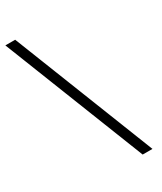

<svg xmlns="http://www.w3.org/2000/svg" viewBox="-230 -768 837 994"><g transform="rotate(-30 189.0 -270.5)"><path d="M314.5 151.4 -18.6 -693.4H40L373 151.4Z"/></g></svg>

Font: Abhaya Libre
Style: Regular
Weight: 400
Designer: Pushpananda Ekanayake, Sol Matas, Pathum Egodawatta
Foundry: Mooniak
Version: Version 1.050 ; ttfautohint (v1.6)